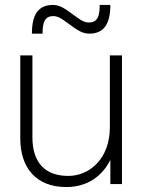

<svg xmlns="http://www.w3.org/2000/svg" viewBox="-20 -744 575 776"><path d="M111 -189V-520H62V-184C62 -67 125 12 248 12C336 12 395 -35 426 -98V0H473V-520H424V-229C424 -103 342 -33 256 -33C162 -33 111 -87 111 -189ZM109 -608H152C152 -656 162 -679 196 -679C220 -679 244 -657 267 -641C289 -625 312 -608 341 -608C401 -608 426 -649 426 -724H383C383 -676 373 -653 338 -653C314 -653 291 -675 267 -691C245 -707 223 -724 194 -724C133 -724 109 -683 109 -608Z"/></svg>

Font: Aspekta 200
Style: Regular
Weight: 200
Designer: Ivo Dolenc
Version: Version 2.000